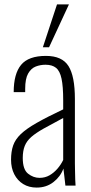

<svg xmlns="http://www.w3.org/2000/svg" viewBox="-20 -840 411 869"><path d="M146 9Q111 9 85 -7Q59 -23 44.5 -51.5Q30 -80 30 -117Q30 -154 39.5 -181.5Q49 -209 74 -233Q99 -257 145.5 -283.5Q192 -310 266 -345V-386Q266 -449 258.5 -484Q251 -519 233.5 -533Q216 -547 186 -547Q163 -547 142 -539Q121 -531 107.5 -507.5Q94 -484 94 -438V-423H42Q42 -506 75.5 -546.5Q109 -587 188 -587Q261 -587 290 -541Q319 -495 319 -392V-101Q319 -93 319.5 -70.5Q320 -48 320.5 -27Q321 -6 322 0H276Q274 -21 271 -44Q268 -67 267 -77Q254 -41 222 -16Q190 9 146 9ZM159 -35Q184 -35 204 -46.5Q224 -58 240 -76.5Q256 -95 266 -116V-306Q213 -278 177.5 -258Q142 -238 121.5 -220Q101 -202 92 -179.5Q83 -157 83 -125Q83 -73 107 -54Q131 -35 159 -35ZM174 -626 238 -820H292L202 -626Z"/></svg>

Font: Oswald ExtraLight
Style: Regular
Weight: 250
Designer: Vernon Adams
Foundry: Vernon Adams
Version: Version 4.103;gftools[0.9.33.dev8+g029e19f]